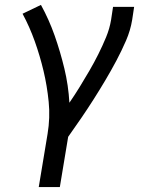

<svg xmlns="http://www.w3.org/2000/svg" viewBox="-20 -558 616 783"><path d="M138 205H224L258 0Q285 -38 311 -76Q337 -114 361.5 -152.5Q386 -191 409.5 -230.5Q433 -270 454.5 -310.5Q476 -351 494 -392.5Q512 -434 519 -477L527 -530H441L433 -477Q427 -441 412.5 -406Q398 -371 381 -337Q364 -303 344.5 -269.5Q325 -236 305 -203.5Q285 -171 263 -139Q259 -210 242.5 -278.5Q226 -347 203 -412.5Q180 -478 147 -538L72 -502Q101 -448 122 -389Q143 -330 157.5 -269Q172 -208 178.5 -143Q185 -78 174 -12Z"/></svg>

Font: Iosevka Sparkle
Style: Italic
Weight: 400
Italic angle: -9°
Designer: Belleve Invis
Foundry: Belleve Invis
Version: Version 4.5.0; ttfautohint (v1.8.3)